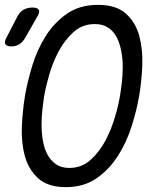

<svg xmlns="http://www.w3.org/2000/svg" viewBox="-53 -760 673 790"><path d="M51 -605Q41 -587 26.5 -578Q12 -569 -7 -569Q-26 -569 -31 -578.5Q-36 -588 -26 -606L18 -691Q28 -711 44 -720Q60 -729 81 -729Q101 -729 106.5 -719.5Q112 -710 100 -691ZM232 -69Q283 -69 319.5 -102Q356 -135 380.5 -181Q405 -227 420 -278.5Q435 -330 441 -367Q445 -391 448.5 -422Q452 -453 452 -485.5Q452 -518 446 -549.5Q440 -581 427.5 -606Q415 -631 392.5 -646Q370 -661 337 -661Q286 -661 249.5 -628Q213 -595 188.5 -549Q164 -503 149.5 -452.5Q135 -402 129 -366Q125 -341 121.5 -309.5Q118 -278 118 -245.5Q118 -213 123.5 -181Q129 -149 142 -124.5Q155 -100 177 -84.5Q199 -69 232 -69ZM218 10Q144 10 104 -26.5Q64 -63 49 -119Q34 -175 37 -241Q40 -307 50 -367Q60 -425 80 -490.5Q100 -556 135 -611.5Q170 -667 222.5 -703.5Q275 -740 350 -740Q425 -740 465 -704Q505 -668 520 -612.5Q535 -557 532.5 -492Q530 -427 520 -368Q510 -308 489 -241.5Q468 -175 432.5 -119Q397 -63 344.5 -26.5Q292 10 218 10Z"/></svg>

Font: Maple Mono Light
Style: Italic
Weight: 300
Italic angle: -10°
Monospace: yes
Designer: subframe7536
Version: Version 7.000